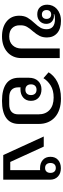

<svg xmlns="http://www.w3.org/2000/svg" viewBox="606 -1206 612 1863"><g transform="rotate(90 911.5 -274.0)"><path d="M334 12Q242 12 187 -33Q132 -78 132 -155Q132 -203 151 -235.5Q170 -268 204 -304Q234 -336 248.5 -361.5Q263 -387 263 -421Q263 -461 238 -481.5Q213 -502 165 -502Q151 -502 139 -500Q127 -498 117 -495L118 -490Q126 -492 133 -492Q166 -492 188.5 -472Q211 -452 211 -417Q211 -381 186 -355.5Q161 -330 118 -330Q74 -330 49.5 -356.5Q25 -383 25 -427Q25 -454 35.5 -478Q46 -502 66 -520Q86 -538 115 -549Q144 -560 182 -560Q259 -560 301 -523Q343 -486 343 -424Q343 -383 328 -353Q313 -323 284 -289Q255 -257 240 -230.5Q225 -204 225 -171V-158Q225 -114 252.5 -86Q280 -58 334 -58Q388 -58 419 -91Q450 -124 450 -176V-548H543V-174Q543 -132 527.5 -97.5Q512 -63 484 -38.5Q456 -14 418 -1Q380 12 334 12ZM120 -375Q140 -375 151.5 -387Q163 -399 163 -420Q163 -441 151.5 -453Q140 -465 120 -465Q100 -465 88.5 -453Q77 -441 77 -420Q77 -399 88.5 -387Q100 -375 120 -375Z M958 12Q849 12 791.5 -29Q734 -70 734 -152V-249Q734 -305 765 -338Q796 -371 846 -371Q896 -371 927 -343.5Q958 -316 958 -269Q958 -222 927 -194.5Q896 -167 846 -167Q841 -167 836.5 -167Q832 -167 827 -168V-145Q827 -103 851.5 -80.5Q876 -58 925 -58H991Q1040 -58 1064.5 -80.5Q1089 -103 1089 -145V-342Q1089 -411 1046 -450Q1003 -489 926 -489Q855 -489 809 -460Q763 -431 738 -390L681 -440Q696 -465 719.5 -487Q743 -509 774.5 -525Q806 -541 846.5 -550.5Q887 -560 936 -560Q993 -560 1039 -545Q1085 -530 1116.5 -502Q1148 -474 1165 -434.5Q1182 -395 1182 -346V-152Q1182 -70 1124.5 -29Q1067 12 958 12ZM850 -215Q875 -215 888.5 -229.5Q902 -244 902 -269Q902 -294 888.5 -308.5Q875 -323 850 -323Q825 -323 811.5 -308.5Q798 -294 798 -269Q798 -244 811.5 -229.5Q825 -215 850 -215Z M1484 0 1304 -393H1402L1551 -68H1630V-358Q1625 -357 1621 -357Q1617 -357 1612 -357Q1562 -357 1531.5 -384Q1501 -411 1501 -458Q1501 -505 1531.5 -532Q1562 -559 1612 -559Q1662 -559 1692.5 -530.5Q1723 -502 1723 -454V0ZM1609 -406Q1632 -406 1644.5 -420Q1657 -434 1657 -458Q1657 -482 1644.5 -496Q1632 -510 1609 -510Q1586 -510 1573.5 -496Q1561 -482 1561 -458Q1561 -434 1573.5 -420Q1586 -406 1609 -406Z"/></g></svg>

Font: IBM Plex Sans Thai Looped Text
Style: Regular
Weight: 450
Designer: Mike Abbink, Paul van der Laan, Pieter van Rosmalen, Ben Mitchell, Mark Frömberg
Foundry: Bold Monday
Version: Version 1.1